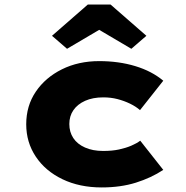

<svg xmlns="http://www.w3.org/2000/svg" viewBox="-20 -812 816 842"><path d="M426 10Q329 10 254 -26Q179 -62 137 -125Q95 -188 95 -267Q95 -348 137 -410Q179 -472 251.5 -508Q324 -544 415 -544Q501 -544 573.5 -522Q646 -500 696 -458L594 -329Q576 -345 550 -357.5Q524 -370 495 -377.5Q466 -385 433 -385Q387 -385 353.5 -370Q320 -355 302 -329Q284 -303 284 -268Q284 -233 301.5 -206.5Q319 -180 353 -165Q387 -150 432 -150Q472 -150 502 -156.5Q532 -163 555.5 -173Q579 -183 595 -195L696 -67Q643 -32 576 -11Q509 10 426 10ZM274 -598 208 -655 365 -792H465L622 -655L556 -598L400 -690H430Z"/></svg>

Font: Lexend Mega ExtraBold
Style: Regular
Weight: 800
Designer: Bonnie Shaver-Troup, Thomas Jockin
Foundry: Lexend
Version: Version 1.007